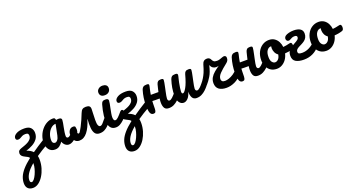

<svg xmlns="http://www.w3.org/2000/svg" viewBox="-95 -1631 5673 3029"><g transform="rotate(-20 2741.5 -116.5)"><path d="M171 -133Q240 -111 276 -71Q366 -135 493 -213Q506 -221 516 -221Q529 -221 536.5 -209Q544 -197 544 -177Q544 -134 516 -118Q400 -52 314 8Q321 37 321 74Q321 144 301 211.5Q281 279 246.5 334Q212 389 167.5 422Q123 455 73 455Q18 455 -12 424.5Q-42 394 -42 338Q-42 284 -21 231Q0 178 50 120Q100 62 188 -7Q179 -21 162.5 -31Q146 -41 122 -52Q85 -69 69.5 -88Q54 -107 54 -129Q54 -144 58 -156.5Q62 -169 74 -179Q86 -189 111.5 -198Q137 -207 168.5 -218Q200 -229 229 -245Q258 -261 277.5 -284Q297 -307 298 -340Q299 -362 287.5 -374Q276 -386 246 -386Q213 -386 191 -375Q169 -364 151.5 -353Q134 -342 112 -342Q73 -342 73 -380Q73 -417 121.5 -446Q170 -475 258 -475Q333 -475 365.5 -439.5Q398 -404 398 -352Q398 -292 365.5 -249Q333 -206 281 -178Q229 -150 171 -133ZM56 321Q56 361 84 361Q103 361 124.5 334.5Q146 308 165 266.5Q184 225 196 180Q208 135 208 98Q208 92 208 88Q127 157 91.5 214Q56 271 56 321Z M606 5Q543 5 506.5 -40Q470 -85 470 -158Q470 -219 491.5 -274.5Q513 -330 550 -373.5Q587 -417 635 -442.5Q683 -468 736 -468Q760 -468 767 -458.5Q774 -449 778 -429Q790 -431 801 -432Q812 -433 822 -433Q851 -433 861 -422.5Q871 -412 871 -398Q871 -381 865.5 -349Q860 -317 852 -279Q844 -241 838.5 -204Q833 -167 833 -138Q833 -123 840.5 -114Q848 -105 860 -105Q880 -105 908.5 -132Q937 -159 979 -209Q987 -218 993.5 -220.5Q1000 -223 1006 -223Q1020 -223 1027 -210.5Q1034 -198 1034 -178Q1034 -164 1031 -147.5Q1028 -131 1015 -116Q993 -89 964 -61Q935 -33 903 -14Q871 5 839 5Q807 5 779 -17Q751 -39 737 -79Q718 -48 685.5 -21.5Q653 5 606 5ZM642 -96Q663 -96 683.5 -121Q704 -146 713 -191L750 -375Q708 -374 672.5 -343Q637 -312 616 -263Q595 -214 595 -157Q595 -126 607.5 -111Q620 -96 642 -96Z M1543 -223Q1557 -223 1564 -210.5Q1571 -198 1571 -178Q1571 -164 1568 -147.5Q1565 -131 1552 -116Q1529 -89 1501.5 -61Q1474 -33 1438.5 -14Q1403 5 1354 5Q1304 5 1279 -28Q1254 -61 1248 -123Q1242 -185 1249 -273H1247Q1208 -143 1150 -69.5Q1092 4 1015 4Q963 4 934.5 -34.5Q906 -73 906 -126Q906 -174 928.5 -206Q951 -238 994 -238Q1013 -238 1022.5 -230Q1032 -222 1030 -208Q1027 -191 1024 -166.5Q1021 -142 1023.5 -124Q1026 -106 1040 -106Q1046 -106 1052.5 -110.5Q1059 -115 1071 -134Q1083 -153 1105 -194Q1128 -238 1152.5 -293Q1177 -348 1193 -391Q1209 -433 1230 -448.5Q1251 -464 1290 -464Q1329 -464 1347.5 -448Q1366 -432 1364 -392Q1363 -374 1362 -343Q1361 -312 1360 -278Q1359 -244 1358 -217Q1357 -154 1369 -127Q1381 -100 1401 -100Q1424 -100 1449.5 -130Q1475 -160 1516 -209Q1524 -218 1530.5 -220.5Q1537 -223 1543 -223Z M1636 -532Q1593 -532 1572.5 -552Q1552 -572 1552 -606Q1552 -641 1580 -664.5Q1608 -688 1648 -688Q1684 -688 1707.5 -671Q1731 -654 1731 -619Q1731 -579 1704.5 -555.5Q1678 -532 1636 -532ZM1628 5Q1582 5 1555 -17.5Q1528 -40 1516 -78.5Q1504 -117 1504 -163Q1504 -193 1509 -235Q1514 -277 1523.5 -323Q1533 -369 1545 -410Q1554 -441 1568.5 -453.5Q1583 -466 1617 -466Q1648 -466 1658 -456Q1668 -446 1668 -432Q1668 -414 1661.5 -379.5Q1655 -345 1646.5 -305.5Q1638 -266 1631.5 -228.5Q1625 -191 1625 -167Q1625 -139 1632.5 -122Q1640 -105 1660 -105Q1679 -105 1707 -132Q1735 -159 1777 -209Q1785 -218 1791.5 -220.5Q1798 -223 1804 -223Q1818 -223 1825 -210.5Q1832 -198 1832 -178Q1832 -164 1829 -147.5Q1826 -131 1813 -116Q1791 -89 1761.5 -61Q1732 -33 1698.5 -14Q1665 5 1628 5Z M1874 -133Q1943 -111 1979 -71Q2069 -135 2196 -213Q2209 -221 2219 -221Q2232 -221 2239.5 -209Q2247 -197 2247 -177Q2247 -134 2219 -118Q2103 -52 2017 8Q2024 37 2024 74Q2024 144 2004 211.5Q1984 279 1949.5 334Q1915 389 1870.5 422Q1826 455 1776 455Q1721 455 1691 424.5Q1661 394 1661 338Q1661 284 1682 231Q1703 178 1753 120Q1803 62 1891 -7Q1882 -21 1865.5 -31Q1849 -41 1825 -52Q1788 -69 1772.5 -88Q1757 -107 1757 -129Q1757 -144 1761 -156.5Q1765 -169 1777 -179Q1789 -189 1814.5 -198Q1840 -207 1871.5 -218Q1903 -229 1932 -245Q1961 -261 1980.5 -284Q2000 -307 2001 -340Q2002 -362 1990.5 -374Q1979 -386 1949 -386Q1916 -386 1894 -375Q1872 -364 1854.5 -353Q1837 -342 1815 -342Q1776 -342 1776 -380Q1776 -417 1824.5 -446Q1873 -475 1961 -475Q2036 -475 2068.5 -439.5Q2101 -404 2101 -352Q2101 -292 2068.5 -249Q2036 -206 1984 -178Q1932 -150 1874 -133ZM1759 321Q1759 361 1787 361Q1806 361 1827.5 334.5Q1849 308 1868 266.5Q1887 225 1899 180Q1911 135 1911 98Q1911 92 1911 88Q1830 157 1794.5 214Q1759 271 1759 321Z M2257 5Q2218 5 2203 -36.5Q2188 -78 2188 -163Q2188 -223 2197 -286Q2206 -349 2225 -410Q2234 -439 2253.5 -452.5Q2273 -466 2312 -466Q2332 -466 2340 -461Q2348 -456 2348 -442Q2348 -435 2343.5 -414Q2339 -393 2333 -370Q2330 -358 2326 -337Q2322 -316 2318 -290H2446Q2452 -318 2459.5 -348Q2467 -378 2475 -410Q2483 -439 2499 -452.5Q2515 -466 2549 -466Q2572 -466 2581 -460.5Q2590 -455 2590 -440Q2590 -426 2584.5 -397Q2579 -368 2571.5 -332Q2564 -296 2556 -259Q2548 -222 2542.5 -192Q2537 -162 2537 -145Q2537 -125 2545.5 -115Q2554 -105 2566 -105Q2588 -105 2616.5 -132Q2645 -159 2687 -209Q2695 -218 2701.5 -220.5Q2708 -223 2714 -223Q2728 -223 2735 -210.5Q2742 -198 2742 -178Q2742 -164 2739 -147.5Q2736 -131 2723 -116Q2700 -89 2670 -61Q2640 -33 2602.5 -14Q2565 5 2518 5Q2467 5 2446.5 -25.5Q2426 -56 2424 -111Q2423 -144 2429 -188Q2393 -188 2362.5 -188Q2332 -188 2307 -190Q2305 -169 2305 -151Q2305 -91 2303 -57Q2301 -23 2291.5 -9Q2282 5 2257 5Z M2765 5Q2720 5 2691.5 -37Q2663 -79 2663 -140Q2663 -217 2673.5 -279Q2684 -341 2706 -410Q2715 -438 2732.5 -452Q2750 -466 2791 -466Q2814 -466 2822 -459Q2830 -452 2830 -438Q2830 -431 2825 -411Q2820 -391 2814 -366Q2808 -341 2803 -317Q2795 -274 2789 -235.5Q2783 -197 2783 -177Q2783 -155 2788.5 -147Q2794 -139 2804 -139Q2826 -139 2863.5 -204Q2901 -269 2939 -410Q2947 -439 2963 -452.5Q2979 -466 3013 -466Q3036 -466 3045 -460.5Q3054 -455 3054 -440Q3054 -426 3048.5 -397Q3043 -368 3035.5 -332Q3028 -296 3020 -259Q3012 -222 3006.5 -192Q3001 -162 3001 -145Q3001 -125 3009.5 -115Q3018 -105 3030 -105Q3052 -105 3080.5 -132Q3109 -159 3151 -209Q3159 -218 3165.5 -220.5Q3172 -223 3178 -223Q3192 -223 3199 -210.5Q3206 -198 3206 -178Q3206 -164 3203 -147.5Q3200 -131 3187 -116Q3165 -89 3135 -61Q3105 -33 3067 -14Q3029 5 2982 5Q2933 5 2911 -33.5Q2889 -72 2889 -136Q2872 -66 2837.5 -30.5Q2803 5 2765 5Z M3734 -223Q3762 -223 3762 -178Q3762 -141 3743 -116Q3694 -52 3623 -18.5Q3552 15 3483 15Q3400 15 3355 -19.5Q3310 -54 3309 -124Q3309 -175 3332 -215Q3355 -255 3395 -289Q3435 -323 3482 -355Q3472 -351 3458.5 -349.5Q3445 -348 3437 -348Q3406 -348 3382 -365Q3358 -382 3345 -416Q3333 -363 3316.5 -317.5Q3300 -272 3280 -240Q3240 -175 3204.5 -136.5Q3169 -98 3140 -69Q3121 -51 3104 -50.5Q3087 -50 3076.5 -62Q3066 -74 3065.5 -92Q3065 -110 3080 -128Q3103 -156 3129 -185.5Q3155 -215 3179 -255Q3199 -287 3218.5 -331.5Q3238 -376 3261 -458Q3280 -525 3343 -525Q3388 -525 3406 -484Q3416 -462 3432 -449.5Q3448 -437 3485 -437Q3510 -437 3533.5 -445Q3557 -453 3577 -460.5Q3597 -468 3609 -468Q3625 -468 3635.5 -458.5Q3646 -449 3646 -428Q3646 -403 3636.5 -385.5Q3627 -368 3610 -354Q3522 -285 3478 -239Q3434 -193 3434 -146Q3434 -123 3449 -109.5Q3464 -96 3496 -96Q3525 -96 3563 -109Q3601 -122 3639.5 -147.5Q3678 -173 3707 -209Q3718 -223 3734 -223Z M3752 5Q3713 5 3698 -36.5Q3683 -78 3683 -163Q3683 -223 3692 -286Q3701 -349 3720 -410Q3729 -439 3748.5 -452.5Q3768 -466 3807 -466Q3827 -466 3835 -461Q3843 -456 3843 -442Q3843 -435 3838.5 -414Q3834 -393 3828 -370Q3825 -358 3821 -337Q3817 -316 3813 -290H3941Q3947 -318 3954.5 -348Q3962 -378 3970 -410Q3978 -439 3994 -452.5Q4010 -466 4044 -466Q4067 -466 4076 -460.5Q4085 -455 4085 -440Q4085 -426 4079.5 -397Q4074 -368 4066.5 -332Q4059 -296 4051 -259Q4043 -222 4037.5 -192Q4032 -162 4032 -145Q4032 -125 4040.5 -115Q4049 -105 4061 -105Q4083 -105 4111.5 -132Q4140 -159 4182 -209Q4190 -218 4196.5 -220.5Q4203 -223 4209 -223Q4223 -223 4230 -210.5Q4237 -198 4237 -178Q4237 -164 4234 -147.5Q4231 -131 4218 -116Q4195 -89 4165 -61Q4135 -33 4097.5 -14Q4060 5 4013 5Q3962 5 3941.5 -25.5Q3921 -56 3919 -111Q3918 -144 3924 -188Q3888 -188 3857.5 -188Q3827 -188 3802 -190Q3800 -169 3800 -151Q3800 -91 3798 -57Q3796 -23 3786.5 -9Q3777 5 3752 5Z M4330 5Q4268 5 4225.5 -25Q4183 -55 4162 -103Q4141 -151 4141 -205Q4141 -283 4170.5 -342Q4200 -401 4250.5 -434Q4301 -467 4363 -467Q4416 -467 4454 -441.5Q4492 -416 4513.5 -374.5Q4535 -333 4540 -285Q4564 -287 4594 -292.5Q4624 -298 4652 -305Q4660 -307 4666 -307Q4680 -307 4686.5 -293Q4693 -279 4693 -261Q4693 -213 4664 -204Q4602 -183 4532 -180Q4519 -124 4489 -82.5Q4459 -41 4418 -18Q4377 5 4330 5ZM4338 -101Q4368 -101 4392.5 -126.5Q4417 -152 4425 -202Q4393 -223 4377 -258Q4361 -293 4361 -329Q4361 -345 4364 -361Q4363 -361 4359 -361Q4321 -361 4293.5 -324Q4266 -287 4266 -214Q4266 -156 4289 -128.5Q4312 -101 4338 -101Z M4778 -475Q4853 -475 4891.5 -448.5Q4930 -422 4930 -372Q4930 -332 4915 -304.5Q4900 -277 4876 -259Q4852 -241 4825.5 -228Q4799 -215 4775 -202.5Q4751 -190 4736 -174.5Q4721 -159 4721 -136Q4721 -114 4737 -105Q4753 -96 4793 -96Q4852 -96 4910.5 -125.5Q4969 -155 5014 -209Q5025 -223 5041 -223Q5069 -223 5069 -178Q5069 -141 5050 -116Q5002 -52 4933 -18.5Q4864 15 4780 15Q4697 15 4646.5 -14Q4596 -43 4596 -114Q4596 -162 4617 -193Q4638 -224 4669.5 -244.5Q4701 -265 4732 -281Q4763 -297 4784 -314Q4805 -331 4805 -356Q4805 -384 4762 -384Q4737 -384 4718.5 -375.5Q4700 -367 4685 -358Q4670 -349 4655 -349Q4636 -349 4625.5 -362Q4615 -375 4615 -394Q4615 -406 4621 -418Q4627 -430 4640 -440Q4660 -455 4699 -465Q4738 -475 4778 -475Z M5162 5Q5100 5 5057.5 -25Q5015 -55 4994 -103Q4973 -151 4973 -205Q4973 -283 5002.5 -342Q5032 -401 5082.5 -434Q5133 -467 5195 -467Q5248 -467 5286 -441.5Q5324 -416 5345.5 -374.5Q5367 -333 5372 -285Q5396 -287 5426 -292.5Q5456 -298 5484 -305Q5492 -307 5498 -307Q5512 -307 5518.5 -293Q5525 -279 5525 -261Q5525 -213 5496 -204Q5434 -183 5364 -180Q5351 -124 5321 -82.5Q5291 -41 5250 -18Q5209 5 5162 5ZM5170 -101Q5200 -101 5224.5 -126.5Q5249 -152 5257 -202Q5225 -223 5209 -258Q5193 -293 5193 -329Q5193 -345 5196 -361Q5195 -361 5191 -361Q5153 -361 5125.5 -324Q5098 -287 5098 -214Q5098 -156 5121 -128.5Q5144 -101 5170 -101Z"/></g></svg>

Font: Pacifico
Style: Regular
Weight: 400
Designer: Vernon Adams
Foundry: Vernon Adams
Version: Version 3.010; ttfautohint (v1.8.4.7-5d5b)